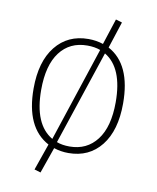

<svg xmlns="http://www.w3.org/2000/svg" viewBox="-85 -709 733 897"><g transform="rotate(10 281.0 -260.5)"><path d="M281 -21Q363 -21 410.5 -83Q458 -145 458 -262Q458 -425 369 -478L220 -31Q246 -21 281 -21ZM105 -259Q105 -95 196 -42L344 -490Q317 -500 282 -500Q199 -500 152 -438Q105 -376 105 -259ZM422 -634 381 -508Q493 -448 493 -262Q493 -134 436 -62Q379 10 281 10Q245 10 212 -1L169 122L139 113L183 -13Q69 -74 69 -259Q69 -387 126.5 -459Q184 -531 282 -531Q319 -531 352 -520L392 -643Z"/></g></svg>

Font: FiraSans
Style: Regular
Weight: 200
Designer: Carrois Corporate & Edenspiekermann AG
Foundry: Carrois Corporate GbR & Edenspiekermann AG
Version: Version 3.106;PS 003.106;hotconv 1.0.70;makeotf.lib2.5.58329